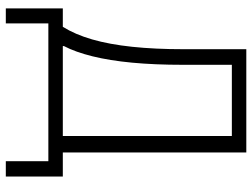

<svg xmlns="http://www.w3.org/2000/svg" viewBox="-126 -612 888 677"><g transform="rotate(90 318.5 -274.0)"><path d="M10 150V-51H75Q102 -94 119.5 -154.5Q137 -215 145.5 -295.5Q154 -376 154 -478V-698H518V-51H603V150H549V0H63V150ZM143 -51H460V-647H209V-475Q209 -375 201.5 -295.5Q194 -216 179 -155.5Q164 -95 143 -55Z"/></g></svg>

Font: IBM Plex Sans Condensed Light
Style: Regular
Weight: 300
Width: 3
Designer: Mike Abbink, Paul van der Laan, Pieter van Rosmalen
Foundry: Bold Monday
Version: Version 3.201